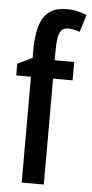

<svg xmlns="http://www.w3.org/2000/svg" viewBox="-54 -798 398 831"><g transform="rotate(5 144.5 -382.5)"><path d="M254 -460V-540H169V-574C169 -656 180 -682 216 -682C231 -682 248 -678 266 -672L289 -747C257 -760 233 -765 201 -765C104 -765 73 -697 73 -569V-542L9 -511V-460H73V0H169V-460Z"/></g></svg>

Font: Noto Sans Hebrew ExtraCondensed Medium
Style: Regular
Weight: 500
Width: 2
Designer: Monotype Design Team
Foundry: Monotype Imaging Inc.
Version: Version 2.004